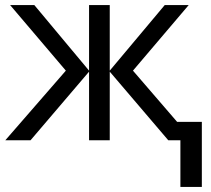

<svg xmlns="http://www.w3.org/2000/svg" viewBox="-20 -556 836 761"><path d="M728 -536 507 -276 682 -73H780V185H695V0H647L415 -272V0H333V-272L101 0H1L241 -276L20 -536H116L333 -276V-536H415V-276L633 -536Z"/></svg>

Font: Noto Sans Historical
Style: Regular
Weight: 400
Designer: Monotype Design Team
Foundry: Monotype Imaging Inc.
Version: Version 2.013; ttfautohint (v1.8.4.7-5d5b)